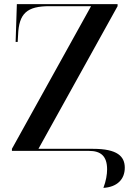

<svg xmlns="http://www.w3.org/2000/svg" viewBox="-20 -734 652 934"><path d="M483 180C549 176 587 139 587 82C587 26 550 -10 433 -10H167L552 -704V-714H62L56 -530H66L68 -564C72 -669 111 -704 221 -704H423L38 -10V0H413C469 0 501 24 501 90C501 114 496 146 483 180Z"/></svg>

Font: Noto Serif Display Medium
Style: Regular
Weight: 500
Designer: Monotype Design Team
Foundry: Monotype Imaging Inc.
Version: Version 2.009